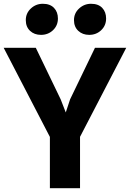

<svg xmlns="http://www.w3.org/2000/svg" viewBox="-32 -996 688 1016"><path d="M232 0V-271.5L-12.5 -743H157.5L289 -470.5L316 -401L339 -470.5L470.5 -743H636L391.5 -272V0ZM185 -811.5Q149.5 -811.5 127 -832.8Q104.5 -854 104.5 -889.5Q104.5 -926 131.2 -951Q158 -976 194.5 -976Q233 -976 253.8 -954.2Q274.5 -932.5 274.5 -898Q274.5 -861 248.5 -836.2Q222.5 -811.5 185 -811.5ZM440 -811.5Q405 -811.5 382.2 -832.8Q359.5 -854 359.5 -889.5Q359.5 -926 386.5 -951Q413.5 -976 449.5 -976Q488.5 -976 509 -954.2Q529.5 -932.5 529.5 -898Q529.5 -861 503.5 -836.2Q477.5 -811.5 440 -811.5Z"/></svg>

Font: Merriweather Sans
Style: Bold
Weight: 700
Designer: Eben Sorkin
Foundry: Eben Sorkin
Version: Version 1.008; ttfautohint (v1.7.19-72a1) -l 8 -r 50 -G 200 